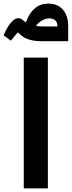

<svg xmlns="http://www.w3.org/2000/svg" viewBox="-56 -1047 399 1067"><path d="M76 0V-727H210V0ZM263 -818V-902Q263 -924 250.5 -934.5Q238 -945 218 -945Q199 -945 177.5 -933Q156 -921 140.5 -899Q125 -877 125 -846H76Q76 -870 82.5 -901Q89 -932 105 -960.5Q121 -989 147 -1008Q173 -1027 213 -1027Q251 -1027 275 -1010Q299 -993 311 -966Q323 -939 323 -906V-818ZM174 -818Q127 -818 93.5 -831.5Q60 -845 34 -879L67 -893Q55 -880 37.5 -860.5Q20 -841 4 -821L-36 -851Q-16 -897 5 -921.5Q26 -946 45 -946Q57 -946 65.5 -939Q74 -932 86.5 -923.5Q99 -915 122.5 -907.5Q146 -900 188 -900H323V-818Z"/></svg>

Font: Alexandria SemiBold
Style: Regular
Weight: 600
Designer: Mohamed Gaber
Foundry: Kief Type Foundry
Version: Version 5.100